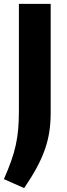

<svg xmlns="http://www.w3.org/2000/svg" viewBox="-27 -760 345 985"><path d="M-7 159Q15 109 30 67Q45 25 54 -16Q63 -57 66.5 -99.5Q70 -142 70 -194V-740H233V-181Q233 -130 226 -84Q219 -38 203 7.5Q187 53 161 101Q135 149 97 205Z"/></svg>

Font: Encode Sans Narrow
Style: Bold
Weight: 700
Designer: Pablo Impallari, Andres Torresi
Foundry: Pablo Impallari, Andres Torresi
Version: Version 1.000; ttfautohint (v1.00) -l 8 -r 50 -G 200 -x 14 -